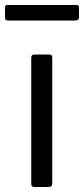

<svg xmlns="http://www.w3.org/2000/svg" viewBox="-48 -748 336 768"><path d="M161 -17Q161 -7 157.5 -3.5Q154 0 143 0H92Q83 0 80 -3Q77 -6 77 -14V-516Q77 -530 89 -530H150Q161 -530 161 -517ZM268 -718V-679Q268 -666 253 -666H-17Q-23 -666 -25.5 -669Q-28 -672 -28 -678V-717Q-28 -728 -20 -728H260Q268 -728 268 -718Z"/></svg>

Font: Libre Franklin
Style: Regular
Weight: 400
Designer: Pablo Impallari, Rodrigo Fuenzalida, Nhung Nguyen
Foundry: Impallari Type
Version: Version 3.000